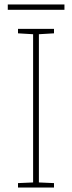

<svg xmlns="http://www.w3.org/2000/svg" viewBox="-20 -844 323 864"><path d="M270 -824H15V-800H270ZM223 0V-20L155 -23V-690L223 -694V-714H61V-694L129 -690V-23L61 -20V0Z"/></svg>

Font: Noto Sans Arabic UI Th
Style: Regular
Weight: 100
Designer: Monotype Design Team, Nadine Chahine and Nizar Qandah
Foundry: Monotype Imaging Inc.
Version: Version 2.010